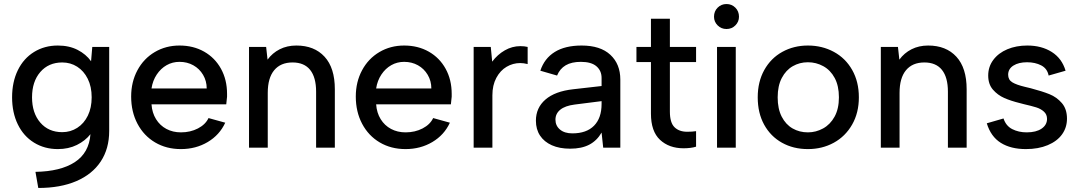

<svg xmlns="http://www.w3.org/2000/svg" viewBox="-20 -733 5352 953"><path d="M429 -67Q403 -34 361.5 -13.5Q320 7 267 7Q201 7 149 -25Q97 -57 68.5 -115.5Q40 -174 40 -250Q40 -326 68.5 -384.5Q97 -443 149 -475Q201 -507 267 -507Q323 -507 365 -485.5Q407 -464 432 -429L438 -500H522V-83Q522 5 480 68.5Q438 132 359 166Q280 200 170 200L156 120Q280 118 351 72Q422 26 429 -67ZM435 -250Q435 -303 415.5 -342Q396 -381 363 -402Q330 -423 289 -423Q221 -423 180 -375.5Q139 -328 139 -250Q139 -172 180 -124.5Q221 -77 289 -77Q330 -77 363.5 -98.5Q397 -120 416 -159Q435 -198 435 -250Z M631 -254Q631 -326 662 -384Q693 -442 748 -474.5Q803 -507 871 -507Q940 -507 993.5 -476.5Q1047 -446 1077 -391.5Q1107 -337 1107 -267V-253Q1106 -244 1105 -234.5Q1104 -225 1103 -215H732Q735 -173 754.5 -141.5Q774 -110 806 -93Q838 -76 878 -76Q925 -76 962.5 -95.5Q1000 -115 1015 -147L1098 -124Q1070 -63 1011 -28Q952 7 878 7Q806 7 750 -26Q694 -59 662.5 -118.5Q631 -178 631 -254ZM871 -426Q836 -426 807 -409.5Q778 -393 758 -363Q738 -333 732 -294H1006Q1006 -331 988 -361.5Q970 -392 939.5 -409Q909 -426 871 -426Z M1216 -500H1301L1308 -437Q1332 -470 1368.5 -488.5Q1405 -507 1451 -507Q1540 -507 1591 -451.5Q1642 -396 1642 -290V0H1549V-278Q1549 -349 1519.5 -386Q1490 -423 1432 -423Q1373 -423 1341 -384.5Q1309 -346 1309 -272V0H1216Z M1746 -254Q1746 -326 1777 -384Q1808 -442 1863 -474.5Q1918 -507 1986 -507Q2055 -507 2108.5 -476.5Q2162 -446 2192 -391.5Q2222 -337 2222 -267V-253Q2221 -244 2220 -234.5Q2219 -225 2218 -215H1847Q1850 -173 1869.5 -141.5Q1889 -110 1921 -93Q1953 -76 1993 -76Q2040 -76 2077.5 -95.5Q2115 -115 2130 -147L2213 -124Q2185 -63 2126 -28Q2067 7 1993 7Q1921 7 1865 -26Q1809 -59 1777.5 -118.5Q1746 -178 1746 -254ZM1986 -426Q1951 -426 1922 -409.5Q1893 -393 1873 -363Q1853 -333 1847 -294H2121Q2121 -331 2103 -361.5Q2085 -392 2054.5 -409Q2024 -426 1986 -426Z M2331 -500H2416L2423 -427Q2449 -462 2485.5 -483Q2522 -504 2563 -504Q2583 -504 2599 -500V-415Q2579 -420 2562 -420Q2526 -420 2494.5 -401.5Q2463 -383 2443.5 -346.5Q2424 -310 2424 -260V0H2331Z M2640 -134Q2640 -198 2687.5 -239Q2735 -280 2825 -290L2966 -306V-346Q2966 -382 2940.5 -404Q2915 -426 2863 -426Q2817 -426 2788 -409Q2759 -392 2745 -358L2662 -382Q2682 -443 2733.5 -475Q2785 -507 2867 -507Q2960 -507 3009.5 -461Q3059 -415 3059 -338V0H2974L2966 -75Q2943 -35 2905 -15Q2867 5 2810 5Q2757 5 2719 -12Q2681 -29 2660.5 -60Q2640 -91 2640 -134ZM2966 -217V-231L2832 -214Q2785 -208 2761 -188.5Q2737 -169 2737 -139Q2737 -109 2759.5 -90Q2782 -71 2821 -71Q2891 -71 2928.5 -109Q2966 -147 2966 -217Z M3373 3Q3301 3 3256 -39Q3211 -81 3211 -169V-425H3139V-500H3211V-640H3305V-500H3435V-425H3305V-179Q3305 -124 3328 -101.5Q3351 -79 3391 -79Q3416 -79 3435 -82V-5Q3423 -1 3406.5 1Q3390 3 3373 3Z M3539 -500H3632V0H3539ZM3524 -650Q3524 -677 3542 -695Q3560 -713 3586 -713Q3612 -713 3630 -695Q3648 -677 3648 -650Q3648 -625 3630 -607Q3612 -589 3586 -589Q3560 -589 3542 -607Q3524 -625 3524 -650Z M3741 -250Q3741 -327 3773.5 -385.5Q3806 -444 3863 -475.5Q3920 -507 3990 -507Q4061 -507 4119 -475.5Q4177 -444 4210 -385.5Q4243 -327 4243 -250Q4243 -173 4209.5 -114.5Q4176 -56 4118.5 -24.5Q4061 7 3990 7Q3918 7 3861.5 -24.5Q3805 -56 3773 -114Q3741 -172 3741 -250ZM4144 -250Q4144 -307 4123 -346Q4102 -385 4066.5 -404.5Q4031 -424 3990 -424Q3949 -424 3915 -404.5Q3881 -385 3860.5 -346Q3840 -307 3840 -250Q3840 -193 3860 -154Q3880 -115 3914 -95.5Q3948 -76 3990 -76Q4030 -76 4065.5 -95.5Q4101 -115 4122.5 -154Q4144 -193 4144 -250Z M4352 -500H4437L4444 -437Q4468 -470 4504.5 -488.5Q4541 -507 4587 -507Q4676 -507 4727 -451.5Q4778 -396 4778 -290V0H4685V-278Q4685 -349 4655.5 -386Q4626 -423 4568 -423Q4509 -423 4477 -384.5Q4445 -346 4445 -272V0H4352Z M4878 -121 4961 -145Q4973 -108 5004.5 -92Q5036 -76 5076 -76Q5123 -76 5150 -94.5Q5177 -113 5177 -143Q5177 -165 5161.5 -179Q5146 -193 5123.5 -200Q5101 -207 5062 -216Q5053 -219 5043 -221Q4998 -232 4965 -246.5Q4932 -261 4908.5 -288Q4885 -315 4885 -358Q4885 -402 4910.5 -436Q4936 -470 4980 -488.5Q5024 -507 5079 -507Q5150 -507 5200.5 -475Q5251 -443 5269 -382L5185 -358Q5178 -393 5148 -408.5Q5118 -424 5078 -424Q5036 -424 5010 -407.5Q4984 -391 4984 -362Q4984 -337 5004.5 -324.5Q5025 -312 5067 -302L5096 -295Q5153 -280 5189 -265.5Q5225 -251 5250.5 -221.5Q5276 -192 5276 -144Q5276 -100 5251.5 -66Q5227 -32 5180.5 -12.5Q5134 7 5072 7Q4997 7 4947.5 -24Q4898 -55 4878 -121Z"/></svg>

Font: AF Albert Sans Medium
Style: Regular
Weight: 500
Designer: Andreas Rasmussen
Foundry: a.Foundry
Version: Version 1.300;Glyphs 3.2 (3231)